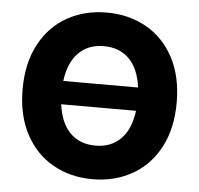

<svg xmlns="http://www.w3.org/2000/svg" viewBox="-52 -770 866 834"><g transform="rotate(5 381.0 -353.5)"><path d="M380.9 9.8Q284.7 9.8 208.5 -33.2Q132.3 -76.2 88.6 -158.2Q44.9 -240.2 44.9 -353.5Q44.9 -467.3 88.6 -549.3Q132.3 -631.3 208.5 -674.1Q284.7 -716.8 380.9 -716.8Q476.6 -716.8 553 -674.1Q629.4 -631.3 673.1 -549.3Q716.8 -467.3 716.8 -353.5Q716.8 -239.7 673.1 -157.7Q629.4 -75.7 553 -33Q476.6 9.8 380.9 9.8ZM380.9 -136.7Q449.2 -136.7 491.5 -179.4Q533.7 -222.2 543.9 -302.7H217.8Q228 -222.2 270.3 -179.4Q312.5 -136.7 380.9 -136.7ZM543.9 -404.3Q533.7 -484.9 491.5 -527.6Q449.2 -570.3 380.9 -570.3Q312.5 -570.3 270.3 -527.6Q228 -484.9 217.8 -404.3Z"/></g></svg>

Font: Pretendard GOV ExtraBold
Style: Regular
Weight: 800
Designer: Base glyphs from Inter by Rasmus Andersson; Hangeul glyphs from Noto Sans CJK(Source Han Sans) by Jang Soo-young and Kan
Foundry: Kil Hyung-jin
Version: Version 1.309